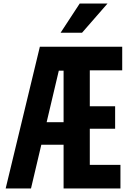

<svg xmlns="http://www.w3.org/2000/svg" viewBox="-20 -1064 740 1084"><path d="M339 0V-247H182V-374H339V-665H312L155 0H12L205 -800H670V-667H487V-464H630V-337H487V-133H660V0ZM322 -879 430 -1044H587L443 -879Z"/></svg>

Font: Martian Mono SemiExpanded SemiBold
Style: Regular
Weight: 600
Monospace: yes
Version: Version 0.930